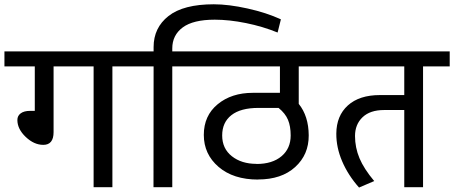

<svg xmlns="http://www.w3.org/2000/svg" viewBox="-35 -861 2088 883"><path d="M395.5 0V-555.7H211.4V-253.4Q211.4 -194.8 164.1 -194.8Q121.6 -194.8 83.3 -231.2Q44.9 -267.6 44.9 -309.1Q44.9 -328.6 60.3 -339.8Q75.7 -351.1 103 -351.1H125V-555.7H-14.6V-624.5H604.5V-555.7H481.9V0Z M575.7 -555.7V-624.5H671.4V-644.5Q671.4 -733.4 740 -787.4Q808.6 -841.3 948.2 -841.3Q1016.1 -841.3 1103.3 -822Q1190.4 -802.7 1256.8 -772L1241.7 -711.4Q1173.3 -739.3 1096.2 -754.9Q1019 -770.5 952.6 -770.5Q853.5 -770.5 805.4 -734.9Q757.3 -699.2 757.3 -638.2V-624.5H879.9V-555.7H757.3V0H670.9L671.4 -555.7Z M1144.5 -107.4V-106.9Q1217.8 -106.9 1259.8 -142.6Q1301.8 -178.2 1301.8 -237.8Q1301.8 -280.8 1289.3 -310.3Q1276.9 -339.8 1246.1 -364.7H1153.3Q1071.8 -364.7 1029.3 -331.5Q986.8 -298.3 986.8 -238Q986.8 -177.7 1031.2 -142.6Q1075.7 -107.4 1144.5 -107.4ZM1151.9 -35.6V-35.2Q1038.1 -35.2 970.2 -93.5Q902.3 -151.9 902.3 -240.5Q902.3 -329.1 966.1 -381.6Q1029.8 -434.1 1127.9 -434.1H1252.4V-555.7H850.6V-624.5H1461.4V-555.7H1338.9V-383.3Q1384.3 -327.1 1384.8 -238.5Q1385.3 -149.9 1322.5 -92.8Q1259.8 -35.6 1151.9 -35.6Z M1615.7 1.5 1616.7 2Q1616.2 1.5 1616.2 1.5ZM1712.4 -423.8H1824.2V-555.7H1446.8V-624.5H2033.2V-555.7H1910.6V0H1824.2V-355H1731.4Q1667 -355 1632.3 -321.8Q1597.7 -288.6 1597.7 -235.6Q1597.7 -182.6 1618.2 -133.5Q1638.7 -84.5 1686 -28.3L1616.2 1.5Q1565.9 -55.2 1538.6 -119.1Q1511.2 -183.1 1511.7 -246.6Q1512.2 -328.6 1564.9 -376.2Q1617.7 -423.8 1712.4 -423.8Z"/></svg>

Font: Yantramanav
Style: Regular
Weight: 400
Version: Version 1.000;PS 1.0;hotconv 1.0.72;makeotf.lib2.5.5900; ttf